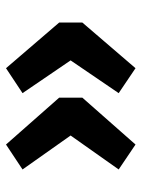

<svg xmlns="http://www.w3.org/2000/svg" viewBox="64 -584 471 639"><g transform="rotate(-90 299.5 -264.5)"><path d="M55 -105 168 -265 55 -425 138 -480 294 -303V-226L138 -49ZM309 -105 418 -265 309 -425 392 -480 544 -303V-226L392 -49Z"/></g></svg>

Font: BitterBold
Style: Bold
Weight: 700
Designer: Sol Matas
Foundry: Sol Matas
Version: Version 001.001